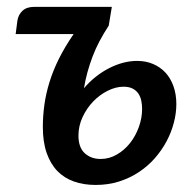

<svg xmlns="http://www.w3.org/2000/svg" viewBox="-20 -530 566 558"><path d="M272.5 -68Q297.5 -68 319.5 -80.8Q341.5 -93.5 357.8 -114Q374 -134.5 383.5 -160.8Q393 -187 393 -213.5Q393 -226 390.5 -237.8Q388 -249.5 381.8 -258.5Q375.5 -267.5 365 -272.8Q354.5 -278 339 -278Q316.5 -278 293 -266.2Q269.5 -254.5 250.8 -235Q232 -215.5 220 -189.8Q208 -164 208 -136Q208 -101.5 226.2 -84.8Q244.5 -68 272.5 -68ZM296 -455.5Q281 -432.5 269.2 -410.2Q257.5 -388 249 -365.5Q240.5 -343 234.2 -320.2Q228 -297.5 224 -273.5Q240 -292.5 258.8 -307.2Q277.5 -322 297.8 -332.2Q318 -342.5 338.5 -347.8Q359 -353 378.5 -353Q404 -353 425 -344Q446 -335 461 -318.8Q476 -302.5 484.2 -279.2Q492.5 -256 492.5 -227.5Q492.5 -201 485.2 -173.2Q478 -145.5 464 -119.2Q450 -93 429.8 -70Q409.5 -47 383.5 -29.8Q357.5 -12.5 326 -2.5Q294.5 7.5 258 7.5Q223 7.5 194.8 -2.5Q166.5 -12.5 146.5 -33.2Q126.5 -54 115.5 -85.8Q104.5 -117.5 104.5 -161Q104.5 -193 109 -225.5Q113.5 -258 123.8 -291.2Q134 -324.5 151.2 -359.2Q168.5 -394 194 -431H25.5L30.5 -469.5Q33 -487 45.2 -498.5Q57.5 -510 78.5 -510H305Z"/></svg>

Font: Lato SemiBold
Style: Italic
Weight: 600
Italic angle: -7°
Designer: Lukasz Dziedzic with Adam Twardoch and Botio Nikoltchev
Foundry: tyPoland Lukasz Dziedzic
Version: Version 2.015; 2015-08-06; http://www.latofonts.com/